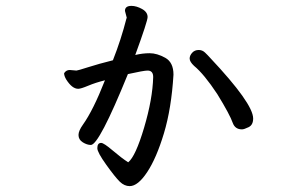

<svg xmlns="http://www.w3.org/2000/svg" viewBox="-20 -565 1040 653"><path d="M803 -125Q780 -125 772 -146Q762 -175 719 -245Q674 -313 640 -341Q625 -355 625 -366Q625 -376 633.5 -385.5Q642 -395 656 -395Q668 -395 677 -386.5Q686 -378 694 -369Q841 -213 841 -162Q841 -140 825.5 -132.5Q810 -125 803 -125ZM421 68Q403 68 387.5 53Q372 38 341.5 -4.5Q311 -47 311 -61Q311 -79 324 -79Q333 -79 363.5 -53Q394 -27 416 -13Q441 -33 470 -130.5Q499 -228 501 -303Q501 -325 482 -325Q469 -325 415 -313Q317 -72 289 -72Q276 -72 261.5 -81Q247 -90 247 -106Q247 -120 262 -141Q297 -190 337 -292Q305 -284 280 -273.5Q255 -263 246 -263Q225 -263 205 -295Q198 -307 198 -316Q205 -327 217 -327L240 -325Q244 -325 280 -336.5Q316 -348 364 -360Q392 -431 410 -502Q411 -503 411 -505L405 -528Q405 -545 427 -545Q444 -545 463 -534.5Q482 -524 482 -507Q482 -493 440 -378Q465 -384 489 -384Q514 -384 542 -368.5Q570 -353 570 -311Q563 -196 537.5 -111.5Q512 -27 480.5 20.5Q449 68 421 68Z"/></svg>

Font: LXGW WenKai Lite
Style: Bold
Weight: 700
Designer: LXGW / Fontworks Inc.
Foundry: LXGW / Fontworks Inc.
Version: Version 1.330;April 28, 2024